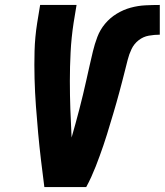

<svg xmlns="http://www.w3.org/2000/svg" viewBox="-20 -755 665 775"><path d="M159 0Q152 -54 145.5 -108.5Q139 -163 134 -217.5Q129 -272 125 -327Q121 -382 119.5 -437.5Q118 -493 119.5 -549Q121 -605 130 -662L142 -735H289L277 -662Q268 -603 265 -544.5Q262 -486 262 -428.5Q262 -371 264 -313.5Q266 -256 269 -199Q269 -199 269 -199Q269 -199 269 -199V-200Q277 -228 285 -257Q293 -286 300.5 -315Q308 -344 315 -373Q322 -402 328.5 -431.5Q335 -461 341.5 -489.5Q348 -518 355 -547.5Q362 -577 373 -606Q384 -635 404 -659Q424 -683 451 -699.5Q478 -716 507.5 -724Q537 -732 566.5 -733.5Q596 -735 625 -735V-615Q603 -615 580.5 -611Q558 -607 539.5 -592.5Q521 -578 511 -557Q501 -536 495.5 -514Q490 -492 484.5 -470.5Q479 -449 473.5 -427.5Q468 -406 462 -384Q456 -362 450 -340.5Q444 -319 437.5 -297.5Q431 -276 424.5 -254.5Q418 -233 411.5 -211.5Q405 -190 397.5 -168.5Q390 -147 382.5 -126Q375 -105 366.5 -83.5Q358 -62 348.5 -41Q339 -20 328 0Z"/></svg>

Font: Iosevka Curly HvExObl
Style: Regular
Weight: 900
Width: 7
Italic angle: -9°
Monospace: yes
Designer: Belleve Invis
Foundry: Belleve Invis
Version: Version 11.1.0; ttfautohint (v1.8.3)